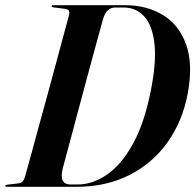

<svg xmlns="http://www.w3.org/2000/svg" viewBox="-32 -720 753 740"><path d="M-12 -3.5Q-12 -7 -5.5 -8L37 -13Q49 -14.5 55 -20.8Q61 -27 64.5 -39Q73 -69.5 86.8 -119.8Q100.5 -170 117.2 -231.5Q134 -293 151.8 -357.5Q169.5 -422 185.5 -481.8Q201.5 -541.5 214.2 -588.5Q227 -635.5 234 -661.5Q236.5 -673.5 233.2 -679Q230 -684.5 217.5 -686L175 -691.5Q166.5 -692.5 166.5 -696.5Q166.5 -700 172.5 -700H449.5Q534 -700 596.2 -662Q658.5 -624 685.5 -548.2Q712.5 -472.5 691.5 -359Q671.5 -253 614 -172Q556.5 -91 467 -45.5Q377.5 0 262 0H-6Q-12 0 -12 -3.5ZM267 -9Q325 -9 380 -46.8Q435 -84.5 479.2 -163.5Q523.5 -242.5 548.5 -366.5Q571.5 -480.5 563.2 -552Q555 -623.5 523.5 -657.2Q492 -691 445.5 -691H411Q395.5 -691 383.2 -680Q371 -669 364.5 -644Q354.5 -609 338.8 -550.8Q323 -492.5 304.2 -423.2Q285.5 -354 267.2 -285.5Q249 -217 233.8 -160.2Q218.5 -103.5 210 -71.5Q194.5 -9 239.5 -9Z"/></svg>

Font: Fraunces 144pt SemiBold
Style: Italic
Weight: 600
Italic angle: -16°
Version: Version 1.000;[0bf87f6ff]